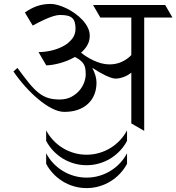

<svg xmlns="http://www.w3.org/2000/svg" viewBox="-20 -670 903 983"><path d="M107.4 -606Q138.2 -627.9 169.9 -638.9Q201.7 -649.9 240.7 -649.9Q256.8 -649.9 277.8 -643.8Q298.8 -637.7 320.8 -627Q342.8 -616.2 364 -601.1Q385.3 -585.9 402.1 -567.9Q418.9 -549.8 429.2 -529.3Q439.5 -508.8 439.5 -487.3Q439.5 -460.4 427.2 -439Q415 -417.5 395 -400.4Q406.2 -391.1 422.4 -380.6Q438.5 -370.1 457.5 -361.1Q476.6 -352.1 497.6 -346.2Q518.6 -340.3 540 -340.3Q576.2 -340.3 605.2 -354.2Q634.3 -368.2 652.3 -388.2V-580.1H493.7L456.5 -644.5H825.7L862.8 -580.1H718.3V0L652.3 -38.1V-298.3Q635.7 -284.2 613.3 -275.9Q590.8 -267.6 571.8 -267.6Q562 -267.6 548.3 -272.2Q534.7 -276.9 518.8 -284.4Q502.9 -292 485.8 -302Q468.8 -312 452.1 -323.2Q461.9 -304.7 468 -285.2Q474.1 -265.6 474.1 -247.6Q474.1 -213.4 462.9 -185.8Q451.7 -158.2 430.4 -138.4Q409.2 -118.7 378.7 -107.9Q348.1 -97.2 309.6 -97.2Q280.8 -97.2 246.3 -114.7Q211.9 -132.3 177 -161.4Q142.1 -190.4 108.9 -227.5Q75.7 -264.6 48.8 -304.2L69.3 -322.3Q102.5 -276.9 127.7 -245.8Q152.8 -214.8 176.5 -195.8Q200.2 -176.8 225.6 -168.7Q251 -160.6 285.2 -160.6Q319.3 -160.6 344.5 -173.8Q369.6 -187 386.2 -206.3Q402.8 -225.6 410.9 -248Q418.9 -270.5 418.9 -289.1Q418.9 -306.2 416.7 -319.1Q414.6 -332 408.2 -342.3Q401.9 -352.5 391.1 -361.1Q380.4 -369.6 363.3 -378.4Q344.2 -367.2 323.7 -359.1Q303.2 -351.1 283.7 -345.9Q264.2 -340.8 246.8 -338.1Q229.5 -335.4 216.8 -335.4L177.2 -403.3Q208.5 -403.3 241.9 -410.9Q275.4 -418.5 303.2 -433.3Q331.1 -448.2 348.9 -470.7Q366.7 -493.2 366.7 -523.4Q366.7 -543.9 362.3 -557.4Q357.9 -570.8 348.4 -578.9Q338.9 -586.9 323.7 -590.1Q308.6 -593.3 287.1 -593.3Q272.5 -593.3 253.4 -587.4Q234.4 -581.5 215.1 -573Q195.8 -564.5 177.7 -555.2Q159.7 -545.9 147.5 -539.1ZM630.4 168.5Q615.7 196.3 594 219.2Q572.3 242.2 545.7 258.5Q519 274.9 488 283.9Q457 293 423.3 293Q389.6 293 358.6 283.9Q327.6 274.9 301 258.5Q274.4 242.2 252.7 219.2Q231 196.3 216.3 168.5V114.7Q231 142.6 252.7 165.5Q274.4 188.5 301 204.8Q327.6 221.2 358.6 230.2Q389.6 239.3 423.3 239.3Q457 239.3 488 230.2Q519 221.2 545.7 204.8Q572.3 188.5 594 165.5Q615.7 142.6 630.4 114.7ZM630.4 51.3Q615.7 79.1 594 102.1Q572.3 125 545.7 141.4Q519 157.7 488 166.7Q457 175.8 423.3 175.8Q389.6 175.8 358.6 166.7Q327.6 157.7 301 141.4Q274.4 125 252.7 102.1Q231 79.1 216.3 51.3V-2.4Q231 25.4 252.7 48.3Q274.4 71.3 301 87.6Q327.6 104 358.6 113Q389.6 122.1 423.3 122.1Q457 122.1 488 113Q519 104 545.7 87.6Q572.3 71.3 594 48.3Q615.7 25.4 630.4 -2.4Z"/></svg>

Font: Kurinto Seri
Style: Regular
Weight: 400
Designer: Kurinto was developed by Clint Goss from a range of fonts that are compatible with the SIL Open Font License Version 1.1
Foundry: Clinton F. Goss
Version: Version 2.196; July 25, 2020